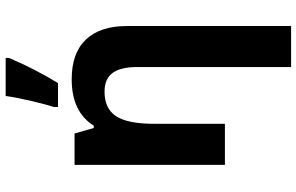

<svg xmlns="http://www.w3.org/2000/svg" viewBox="-210 -626 1076 697"><g transform="rotate(-90 328.5 -278.0)"><path d="M388.2 -556.2Q483.4 -556.6 532.7 -504.9Q582 -453.1 582 -356V240.2H433.1V-318.8Q433.1 -377.9 412.1 -407.2Q391.1 -436.5 345.2 -437Q282.7 -437.5 254.9 -395.5Q227.1 -353.5 227.1 -256.8V0H78.1V-545.9H191.9L211.9 -476.1H220.2Q270.5 -556.2 388.2 -556.2ZM466.3 -795.9V-784.2Q428.2 -693.4 375 -606H288.1V-621.1Q296.9 -647.5 309.6 -701.2Q322.3 -754.9 328.1 -795.9Z"/></g></svg>

Font: OpenSans-Bold
Style: Bold
Weight: 700
Foundry: Ascender Corporation
Version: Version 1.10